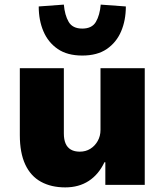

<svg xmlns="http://www.w3.org/2000/svg" viewBox="-20 -802 715 833"><path d="M263 11Q202 11 157.5 -13.5Q113 -38 89.5 -88.5Q66 -139 66 -216V-506H257V-223Q257 -197 264.5 -179.5Q272 -162 287.5 -153Q303 -144 326 -144Q352 -144 372 -156.5Q392 -169 404 -190.5Q416 -212 416 -238V-506H608V0H437V-98H433Q408 -45 365 -17Q322 11 263 11ZM337 -561Q272 -561 230.5 -589.5Q189 -618 168.5 -666Q148 -714 148 -774L257 -782Q261 -736 278 -707Q295 -678 337 -678Q379 -678 396 -707Q413 -736 417 -782L526 -774Q526 -714 505.5 -666Q485 -618 443.5 -589.5Q402 -561 337 -561Z"/></svg>

Font: Nunito Sans 7pt Black
Style: Regular
Weight: 900
Designer: Vernon Adams
Foundry: Vernon Adams
Version: Version 3.101;gftools[0.9.27]